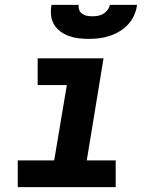

<svg xmlns="http://www.w3.org/2000/svg" viewBox="-20 -770 640 790"><path d="M53 0V-110H203L255 -420H135V-530H406L337 -110H456V0ZM345 -610Q324 -610 303 -612.5Q282 -615 263 -622Q244 -629 228 -641Q212 -653 202 -670Q192 -687 190 -708Q188 -729 192 -750H304Q302 -739 306 -729Q310 -719 318.5 -713Q327 -707 338 -705Q349 -703 360 -703Q372 -703 383 -705Q394 -707 404.5 -713Q415 -719 422.5 -729Q430 -739 432 -750H544Q541 -728 532 -707.5Q523 -687 507.5 -670Q492 -653 472 -641Q452 -629 430.5 -622Q409 -615 387.5 -612.5Q366 -610 345 -610Z"/></svg>

Font: Iosevka Curly XBdExObl
Style: Regular
Weight: 800
Width: 7
Italic angle: -9°
Monospace: yes
Designer: Belleve Invis
Foundry: Belleve Invis
Version: Version 11.1.0; ttfautohint (v1.8.3)